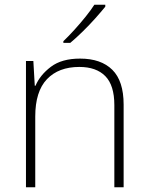

<svg xmlns="http://www.w3.org/2000/svg" viewBox="-20 -786 622 806"><path d="M316 -540Q404 -540 451.5 -493Q499 -446 499 -347V0H460V-345Q460 -428 422 -466.5Q384 -505 313 -505Q226 -505 177 -453.5Q128 -402 128 -297V0H89V-530H120L126 -426H129Q148 -471 193.5 -505.5Q239 -540 316 -540ZM422 -758Q405 -737 380.5 -709.5Q356 -682 328 -654.5Q300 -627 275 -606H246V-613Q267 -633 292 -660.5Q317 -688 339.5 -716Q362 -744 376 -766H422Z"/></svg>

Font: Noto Sans ExtraLight
Style: Regular
Weight: 200
Designer: Monotype Design Team
Foundry: Monotype Imaging Inc.
Version: Version 2.007